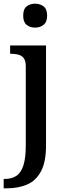

<svg xmlns="http://www.w3.org/2000/svg" viewBox="-34 -783 366 1043"><path d="M-14 240V189H-7Q29 189 54.5 172.5Q80 156 93 116Q106 76 106 7V-424Q106 -453 94.5 -467.5Q83 -482 64.5 -486.5Q46 -491 24 -491H21V-536H216V8Q216 97 188.5 148Q161 199 113 219.5Q65 240 3 240ZM157 -633Q129 -633 110.5 -648Q92 -663 92 -698Q92 -734 111 -748.5Q130 -763 157 -763Q183 -763 202.5 -748.5Q222 -734 222 -698Q222 -663 202.5 -648Q183 -633 157 -633Z"/></svg>

Font: Noto Serif Thai Medium
Style: Regular
Weight: 500
Version: Version 2.001